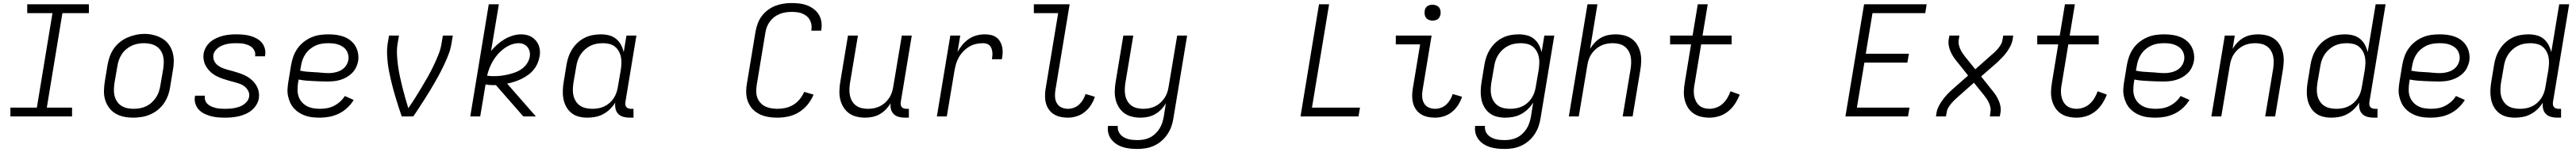

<svg xmlns="http://www.w3.org/2000/svg" viewBox="-20 -763 16840 996"><path d="M48 0V-58H221L323 -677H158V-735H561V-677H388L286 -58H451V0Z M851 8Q820 8 790.5 2Q761 -4 736 -18.5Q711 -33 693.5 -56.5Q676 -80 667.5 -108Q659 -136 659.5 -166.5Q660 -197 665 -228L683 -338Q688 -366 697.5 -393Q707 -420 723.5 -444Q740 -468 763.5 -487Q787 -506 814 -517.5Q841 -529 868.5 -535Q896 -541 924 -541Q955 -541 984.5 -533.5Q1014 -526 1039 -511.5Q1064 -497 1081.5 -474Q1099 -451 1107.5 -422.5Q1116 -394 1116 -363.5Q1116 -333 1110 -302L1092 -192Q1088 -164 1078 -137Q1068 -110 1051.5 -86Q1035 -62 1011.5 -43Q988 -24 961 -12.5Q934 -1 906 3.5Q878 8 851 8ZM852 -50Q873 -50 893.5 -53.5Q914 -57 933.5 -66Q953 -75 970 -90Q987 -105 999 -123Q1011 -141 1018 -161Q1025 -181 1028 -202L1047 -312Q1050 -333 1050.5 -354.5Q1051 -376 1046 -396Q1041 -416 1029.5 -433Q1018 -450 1001 -460.5Q984 -471 963 -475.5Q942 -480 921 -480Q900 -480 879.5 -476Q859 -472 840 -463Q821 -454 804 -439.5Q787 -425 775.5 -407Q764 -389 757 -369Q750 -349 747 -328L728 -218Q725 -197 724.5 -175.5Q724 -154 729 -134.5Q734 -115 745 -98Q756 -81 773 -70Q790 -59 810.5 -54.5Q831 -50 852 -50Z M1451 8Q1427 8 1403.5 6Q1380 4 1358 -2Q1336 -8 1315.5 -18Q1295 -28 1280 -44Q1265 -60 1257.5 -82.5Q1250 -105 1254 -128Q1254 -130 1254.5 -132Q1255 -134 1255 -136H1320Q1320 -135 1319.5 -133.5Q1319 -132 1319 -131Q1317 -116 1322.5 -102.5Q1328 -89 1339 -79.5Q1350 -70 1363.5 -64.5Q1377 -59 1391 -55.5Q1405 -52 1420.5 -51Q1436 -50 1451 -50Q1466 -50 1481.5 -51Q1497 -52 1512.5 -55Q1528 -58 1543 -63Q1558 -68 1571.5 -77Q1585 -86 1595.5 -99.5Q1606 -113 1608 -128Q1612 -148 1603.5 -165.5Q1595 -183 1580.5 -195Q1566 -207 1548 -213.5Q1530 -220 1511.5 -225Q1493 -230 1474.5 -235Q1456 -240 1437.5 -246.5Q1419 -253 1402 -261Q1385 -269 1370 -280Q1355 -291 1343 -305.5Q1331 -320 1322.5 -336.5Q1314 -353 1311 -372.5Q1308 -392 1311 -412Q1315 -434 1326.5 -454Q1338 -474 1356 -489Q1374 -504 1395 -513.5Q1416 -523 1437.5 -528.5Q1459 -534 1481 -536Q1503 -538 1524 -538Q1547 -538 1570 -536Q1593 -534 1615 -528Q1637 -522 1656.5 -511.5Q1676 -501 1690 -485Q1704 -469 1710.5 -447Q1717 -425 1713 -402Q1713 -400 1712.5 -398Q1712 -396 1712 -394H1647Q1647 -395 1647.5 -396.5Q1648 -398 1648 -399Q1650 -413 1645 -426.5Q1640 -440 1630.5 -449.5Q1621 -459 1608 -465Q1595 -471 1581.5 -474.5Q1568 -478 1553.5 -479Q1539 -480 1524 -480Q1510 -480 1495 -479Q1480 -478 1465.5 -475Q1451 -472 1436.5 -466.5Q1422 -461 1409 -452Q1396 -443 1386.5 -430Q1377 -417 1375 -403Q1372 -382 1380 -364.5Q1388 -347 1402.5 -335.5Q1417 -324 1435 -317Q1453 -310 1471.5 -305Q1490 -300 1508.5 -295Q1527 -290 1545.5 -283.5Q1564 -277 1581 -269Q1598 -261 1612.5 -250Q1627 -239 1639.5 -225Q1652 -211 1660.5 -194Q1669 -177 1672 -157.5Q1675 -138 1672 -118Q1668 -96 1655.5 -75.5Q1643 -55 1624.5 -40Q1606 -25 1584 -15.5Q1562 -6 1540 -1Q1518 4 1495.5 6Q1473 8 1451 8Z M2071 8Q2047 8 2023 5.5Q1999 3 1977 -4.5Q1955 -12 1936 -24Q1917 -36 1902 -52.5Q1887 -69 1877.5 -89.5Q1868 -110 1863 -133Q1858 -156 1859.5 -180Q1861 -204 1865 -228L1883 -338Q1888 -366 1897.5 -393Q1907 -420 1924 -444.5Q1941 -469 1965 -488Q1989 -507 2016 -518.5Q2043 -530 2071 -534Q2099 -538 2127 -538Q2153 -538 2179 -534.5Q2205 -531 2228.5 -522Q2252 -513 2271.5 -497.5Q2291 -482 2303.5 -460.5Q2316 -439 2320.5 -413.5Q2325 -388 2321 -362Q2317 -341 2307 -320.5Q2297 -300 2281 -284Q2265 -268 2245.5 -257Q2226 -246 2204.5 -239.5Q2183 -233 2161.5 -231Q2140 -229 2119 -229Q2096 -229 2072.5 -230Q2049 -231 2025.5 -232Q2002 -233 1978.5 -235Q1955 -237 1932 -242L1928 -218Q1925 -196 1925 -173.5Q1925 -151 1932 -130.5Q1939 -110 1953 -94Q1967 -78 1985.5 -68Q2004 -58 2026 -54Q2048 -50 2071 -50Q2094 -50 2117 -54Q2140 -58 2162 -69Q2184 -80 2202.5 -96.5Q2221 -113 2234 -134L2292 -108Q2275 -80 2250 -56.5Q2225 -33 2195 -18.5Q2165 -4 2133.5 2Q2102 8 2071 8ZM2129 -284Q2142 -284 2156 -286Q2170 -288 2183.5 -292Q2197 -296 2209.5 -303Q2222 -310 2232 -320.5Q2242 -331 2248.5 -344Q2255 -357 2257 -370Q2260 -387 2256.5 -403.5Q2253 -420 2244 -433.5Q2235 -447 2221.5 -456Q2208 -465 2193 -470.5Q2178 -476 2161 -478Q2144 -480 2127 -480Q2106 -480 2085 -477Q2064 -474 2044 -465Q2024 -456 2006.5 -441.5Q1989 -427 1976.5 -408.5Q1964 -390 1957 -369.5Q1950 -349 1947 -328L1942 -300Q1965 -295 1988 -293Q2011 -291 2035 -290Q2059 -289 2082 -286.5Q2105 -284 2129 -284Z M2606 0Q2596 -28 2587 -57Q2578 -86 2569 -114.5Q2560 -143 2552 -172.5Q2544 -202 2537 -231.5Q2530 -261 2524 -291Q2518 -321 2514.5 -351.5Q2511 -382 2510 -413.5Q2509 -445 2514 -477L2523 -530H2588L2579 -477Q2573 -440 2575 -403Q2577 -366 2582 -330.5Q2587 -295 2594.5 -260Q2602 -225 2610.5 -190.5Q2619 -156 2629 -121.5Q2639 -87 2649 -54Q2672 -87 2693.5 -121Q2715 -155 2735.5 -189.5Q2756 -224 2776 -259Q2796 -294 2813 -330Q2830 -366 2845 -402.5Q2860 -439 2866 -477L2875 -530H2940L2931 -477Q2926 -445 2914.5 -413.5Q2903 -382 2889 -351.5Q2875 -321 2859.5 -291Q2844 -261 2827 -231.5Q2810 -202 2792.5 -172.5Q2775 -143 2756.5 -114.5Q2738 -86 2719.5 -57Q2701 -28 2681 0Z M3054 0 3175 -735H3241L3190 -429Q3209 -452 3231.5 -472Q3254 -492 3279 -506.5Q3304 -521 3331.5 -529.5Q3359 -538 3388 -538Q3406 -538 3424 -533.5Q3442 -529 3456.5 -520Q3471 -511 3482.5 -497.5Q3494 -484 3500.5 -468Q3507 -452 3509 -433.5Q3511 -415 3508 -397Q3504 -373 3494.5 -350Q3485 -327 3469 -307Q3453 -287 3432 -272Q3411 -257 3388.5 -246Q3366 -235 3342.5 -227.5Q3319 -220 3295 -215L3483 0H3401L3221 -206Q3218 -205 3214.5 -205Q3211 -205 3208 -205Q3194 -205 3180.5 -206Q3167 -207 3154 -210L3119 0ZM3212 -264Q3235 -264 3258 -267Q3281 -270 3304 -275.5Q3327 -281 3349.5 -289.5Q3372 -298 3392 -312.5Q3412 -327 3425.5 -348Q3439 -369 3443 -392Q3446 -409 3442 -425.5Q3438 -442 3428 -454.5Q3418 -467 3403 -473.5Q3388 -480 3371 -480Q3345 -480 3320 -470Q3295 -460 3273.5 -444Q3252 -428 3234 -407.5Q3216 -387 3202.5 -364Q3189 -341 3179.5 -317Q3170 -293 3164 -267Q3176 -265 3188 -264.5Q3200 -264 3212 -264Z M3819 8Q3790 8 3763 1Q3736 -6 3715 -23Q3694 -40 3681 -64Q3668 -88 3663 -115Q3658 -142 3659 -170.5Q3660 -199 3665 -228L3683 -338Q3687 -364 3696 -390Q3705 -416 3720 -440Q3735 -464 3756 -483.5Q3777 -503 3802 -515.5Q3827 -528 3854 -533Q3881 -538 3907 -538Q3935 -538 3961 -531.5Q3987 -525 4007 -508.5Q4027 -492 4039 -469.5Q4051 -447 4057 -421L4075 -530H4140L4068 -94Q4067 -85 4068 -76.5Q4069 -68 4074.5 -61.5Q4080 -55 4088 -52.5Q4096 -50 4105 -50H4121V8H4095Q4074 8 4054.5 2.5Q4035 -3 4021.5 -16.5Q4008 -30 4003.5 -50.5Q3999 -71 4002 -91Q3988 -68 3967.5 -48Q3947 -28 3922.5 -15Q3898 -2 3871.5 3Q3845 8 3819 8ZM3852 -50Q3852 -50 3852 -50Q3852 -50 3852 -50Q3872 -50 3891.5 -53.5Q3911 -57 3929.5 -65.5Q3948 -74 3964 -88Q3980 -102 3991.5 -119.5Q4003 -137 4009.5 -156Q4016 -175 4019 -195L4038 -305Q4041 -326 4042 -347.5Q4043 -369 4039 -389Q4035 -409 4025 -427Q4015 -445 3999.5 -457.5Q3984 -470 3963.5 -475Q3943 -480 3922 -480Q3901 -480 3880.5 -476.5Q3860 -473 3840.5 -463.5Q3821 -454 3804.5 -439.5Q3788 -425 3776 -407Q3764 -389 3757 -369Q3750 -349 3747 -328L3728 -218Q3725 -197 3724.5 -175.5Q3724 -154 3729 -134.5Q3734 -115 3745 -98Q3756 -81 3772.5 -70Q3789 -59 3810 -54.5Q3831 -50 3852 -50Z M5063 8Q5040 8 5017.5 5.5Q4995 3 4973.5 -3.5Q4952 -10 4933.5 -21Q4915 -32 4900.5 -47Q4886 -62 4876 -81.5Q4866 -101 4861.5 -122.5Q4857 -144 4857.5 -167Q4858 -190 4862 -213L4919 -558Q4924 -584 4933.5 -610Q4943 -636 4960 -658.5Q4977 -681 5000 -698Q5023 -715 5049 -725Q5075 -735 5101.5 -739Q5128 -743 5154 -743Q5180 -743 5206 -740Q5232 -737 5255.5 -728Q5279 -719 5299 -704Q5319 -689 5332 -668Q5345 -647 5349 -621.5Q5353 -596 5349 -570Q5349 -568 5348.5 -566Q5348 -564 5347 -562H5283Q5283 -563 5283.5 -564.5Q5284 -566 5284 -567Q5287 -585 5284 -602Q5281 -619 5273 -633.5Q5265 -648 5251.5 -658.5Q5238 -669 5222.5 -675Q5207 -681 5189.5 -683Q5172 -685 5154 -685Q5135 -685 5115.5 -682Q5096 -679 5077 -671.5Q5058 -664 5041.5 -651.5Q5025 -639 5012.5 -622Q5000 -605 4993 -586.5Q4986 -568 4983 -548L4926 -203Q4923 -183 4923.5 -161.5Q4924 -140 4931 -121.5Q4938 -103 4951.5 -88.5Q4965 -74 4982.5 -65.5Q5000 -57 5021 -53.5Q5042 -50 5063 -50Q5089 -50 5115.5 -56Q5142 -62 5166 -76.5Q5190 -91 5208 -113.5Q5226 -136 5237 -161L5298 -143Q5284 -108 5259.5 -78Q5235 -48 5203 -28Q5171 -8 5134.5 0Q5098 8 5063 8Z M5635 8Q5606 8 5578 1Q5550 -6 5528.5 -22Q5507 -38 5492.5 -62Q5478 -86 5472 -113Q5466 -140 5467 -169.5Q5468 -199 5473 -228L5523 -530H5588L5536 -218Q5533 -198 5532.5 -177Q5532 -156 5536 -136.5Q5540 -117 5550 -100Q5560 -83 5575.5 -71.5Q5591 -60 5611 -55Q5631 -50 5652 -50Q5652 -50 5652.5 -50Q5653 -50 5653 -50Q5672 -50 5691.5 -53.5Q5711 -57 5730 -66Q5749 -75 5764.5 -89Q5780 -103 5791.5 -120Q5803 -137 5809.5 -156Q5816 -175 5819 -195L5875 -530H5940L5868 -94Q5867 -85 5868 -76.5Q5869 -68 5874.5 -61.5Q5880 -55 5888 -52.5Q5896 -50 5905 -50H5921V8H5895Q5875 8 5855.5 3Q5836 -2 5822.5 -15Q5809 -28 5804 -47.5Q5799 -67 5802 -87Q5789 -65 5770.5 -46Q5752 -27 5730 -14.5Q5708 -2 5683.5 3Q5659 8 5635 8Z M6104 0 6192 -530H6257L6239 -422Q6252 -447 6270.5 -469Q6289 -491 6312 -507Q6335 -523 6362 -530.5Q6389 -538 6416 -538Q6436 -538 6456 -534Q6476 -530 6491.5 -519Q6507 -508 6517 -491Q6527 -474 6531 -455Q6535 -436 6534 -415.5Q6533 -395 6529 -375H6464Q6466 -387 6467 -399Q6468 -411 6466.5 -423Q6465 -435 6461 -446Q6457 -457 6449 -465Q6441 -473 6429.5 -476.5Q6418 -480 6406 -480Q6383 -480 6360 -475Q6337 -470 6316 -457.5Q6295 -445 6277.5 -427Q6260 -409 6248 -388Q6236 -367 6229.5 -344.5Q6223 -322 6219 -299L6169 0Z M6961 8Q6936 8 6912.5 3Q6889 -2 6869.5 -14Q6850 -26 6836.5 -45Q6823 -64 6817 -86.5Q6811 -109 6811 -133.5Q6811 -158 6815 -182L6897 -677H6738V-735H6972L6879 -173Q6875 -150 6876.5 -127.5Q6878 -105 6888.5 -86.5Q6899 -68 6918.5 -59Q6938 -50 6961 -50Q6980 -50 6999.5 -57Q7019 -64 7034 -78Q7049 -92 7059.5 -110Q7070 -128 7076 -147L7137 -129Q7128 -101 7111.5 -75Q7095 -49 7071 -29.5Q7047 -10 7018 -1Q6989 8 6961 8Z M7415 213Q7391 213 7367 210.5Q7343 208 7320.5 201Q7298 194 7278.5 181.5Q7259 169 7245 151Q7231 133 7225 109.5Q7219 86 7223 62H7287Q7285 78 7289.5 92.5Q7294 107 7303.5 118Q7313 129 7326 136.5Q7339 144 7353.5 148Q7368 152 7384 153.5Q7400 155 7415 155Q7435 155 7455.5 151.5Q7476 148 7495.5 138.5Q7515 129 7531 114Q7547 99 7558.5 81Q7570 63 7576.5 43.5Q7583 24 7587 3L7601 -87Q7589 -65 7570.5 -46Q7552 -27 7530 -14.5Q7508 -2 7483.5 3Q7459 8 7435 8Q7406 8 7378 1Q7350 -6 7328.5 -22Q7307 -38 7292.5 -62Q7278 -86 7272 -113Q7266 -140 7267 -169.5Q7268 -199 7273 -228L7323 -530H7388L7336 -218Q7333 -198 7332.5 -177Q7332 -156 7336 -136.5Q7340 -117 7350 -100Q7360 -83 7375.5 -71.5Q7391 -60 7411 -55Q7431 -50 7452 -50Q7452 -50 7452.5 -50Q7453 -50 7453 -50Q7472 -50 7491.5 -53.5Q7511 -57 7530 -66Q7549 -75 7564.5 -89Q7580 -103 7591.5 -120Q7603 -137 7609.5 -156Q7616 -175 7619 -195L7675 -530H7740L7650 13Q7646 40 7636.5 66.5Q7627 93 7611 117Q7595 141 7572.5 160.5Q7550 180 7523.5 192Q7497 204 7469.5 208.5Q7442 213 7415 213Z M8481 0 8602 -735H8668L8556 -58H8870L8860 0Z M9361 8Q9336 8 9312.5 3Q9289 -2 9269.5 -14Q9250 -26 9236.5 -45Q9223 -64 9217 -86.5Q9211 -109 9211 -133.5Q9211 -158 9215 -182L9263 -472H9104V-530H9338L9279 -173Q9275 -150 9276.5 -127.5Q9278 -105 9288.5 -86.5Q9299 -68 9318.5 -59Q9338 -50 9361 -50Q9380 -50 9399.5 -57Q9419 -64 9434 -78Q9449 -92 9459.5 -110Q9470 -128 9476 -147L9537 -129Q9528 -101 9511.5 -75Q9495 -49 9471 -29.5Q9447 -10 9418 -1Q9389 8 9361 8ZM9344 -628Q9332 -628 9320.5 -632.5Q9309 -637 9302 -646Q9295 -655 9293 -667.5Q9291 -680 9293 -693Q9294 -701 9298.5 -709.5Q9303 -718 9310.5 -723Q9318 -728 9327 -730Q9336 -732 9344 -732Q9357 -732 9368.5 -727.5Q9380 -723 9387 -714Q9394 -705 9396 -692.5Q9398 -680 9396 -667Q9394 -659 9389.5 -650.5Q9385 -642 9377.5 -637Q9370 -632 9361.5 -630Q9353 -628 9344 -628Z M9815 213Q9791 213 9767 210.5Q9743 208 9720.5 201Q9698 194 9678.5 181.5Q9659 169 9645 151Q9631 133 9625 109.5Q9619 86 9623 62H9687Q9685 78 9689.5 92.5Q9694 107 9703.5 118Q9713 129 9726 136.5Q9739 144 9753.5 148Q9768 152 9784 153.5Q9800 155 9815 155Q9835 155 9855.5 151.5Q9876 148 9895.5 138.5Q9915 129 9931 114Q9947 99 9958.5 81Q9970 63 9976.5 43.5Q9983 24 9987 3L10002 -91Q9988 -68 9967.5 -48Q9947 -28 9922.5 -15Q9898 -2 9871.5 3Q9845 8 9819 8Q9790 8 9763 1Q9736 -6 9715 -23Q9694 -40 9681 -64Q9668 -88 9663 -115Q9658 -142 9659 -170.5Q9660 -199 9665 -228L9683 -338Q9687 -364 9696 -390Q9705 -416 9720 -440Q9735 -464 9756 -483.5Q9777 -503 9802 -515.5Q9827 -528 9854 -533Q9881 -538 9907 -538Q9935 -538 9961 -531.5Q9987 -525 10007 -508.5Q10027 -492 10039 -469.5Q10051 -447 10057 -421L10075 -530H10140L10050 13Q10046 40 10036.5 66.5Q10027 93 10011 117Q9995 141 9972.5 160.5Q9950 180 9923.5 192Q9897 204 9869.5 208.5Q9842 213 9815 213ZM9852 -50Q9852 -50 9852 -50Q9852 -50 9852 -50Q9872 -50 9891.5 -53.5Q9911 -57 9929.5 -65.5Q9948 -74 9964 -88Q9980 -102 9991.5 -119.5Q10003 -137 10009.5 -156Q10016 -175 10019 -195L10038 -305Q10041 -326 10042 -347.5Q10043 -369 10039 -389Q10035 -409 10025 -427Q10015 -445 9999.5 -457.5Q9984 -470 9963.5 -475Q9943 -480 9922 -480Q9901 -480 9880.5 -476.5Q9860 -473 9840.5 -463.5Q9821 -454 9804.5 -439.5Q9788 -425 9776 -407Q9764 -389 9757 -369Q9750 -349 9747 -328L9728 -218Q9725 -197 9724.5 -175.5Q9724 -154 9729 -134.5Q9734 -115 9745 -98Q9756 -81 9772.5 -70Q9789 -59 9810 -54.5Q9831 -50 9852 -50Z M10235 0 10357 -735H10422L10374 -443Q10387 -465 10405 -484Q10423 -503 10445 -515.5Q10467 -528 10491.5 -533Q10516 -538 10540 -538Q10569 -538 10597 -531Q10625 -524 10647 -508Q10669 -492 10683 -468Q10697 -444 10703 -417Q10709 -390 10708 -360.5Q10707 -331 10702 -302L10652 0H10587L10639 -312Q10642 -332 10642.5 -353Q10643 -374 10639 -393.5Q10635 -413 10625 -430Q10615 -447 10599.5 -458.5Q10584 -470 10564 -475Q10544 -480 10523 -480Q10523 -480 10523 -480Q10523 -480 10523 -480Q10503 -480 10483.5 -476.5Q10464 -473 10445.5 -464Q10427 -455 10411 -441Q10395 -427 10383.5 -410Q10372 -393 10365.5 -374Q10359 -355 10356 -335L10300 0Z M11154 8Q11126 8 11098.5 1.5Q11071 -5 11049 -20.5Q11027 -36 11013 -59Q10999 -82 10992.5 -108.5Q10986 -135 10987 -164Q10988 -193 10993 -222L11034 -472H10897V-530H11044L11078 -735H11143L11109 -530H11299V-472H11100L11057 -212Q11053 -193 11052 -174Q11051 -155 11054 -136.5Q11057 -118 11065 -101.5Q11073 -85 11086 -73Q11099 -61 11117 -55.5Q11135 -50 11154 -50Q11177 -50 11200 -58.5Q11223 -67 11241 -83.5Q11259 -100 11271.5 -121.5Q11284 -143 11292 -165L11352 -143Q11340 -112 11321.5 -83.5Q11303 -55 11276.5 -33.5Q11250 -12 11218 -2Q11186 8 11154 8Z M12043 0 12165 -735H12574L12565 -677H12220L12176 -411H12458L12448 -353H12167L12118 -58H12462L12452 0Z M12635 0 12639 -27Q12643 -48 12654 -69Q12665 -90 12679 -109Q12693 -128 12709 -145Q12725 -162 12743 -178L12845 -268L12775 -356Q12762 -371 12751 -387.5Q12740 -404 12731.5 -422.5Q12723 -441 12719 -461.5Q12715 -482 12718 -504L12723 -530H12788L12784 -504Q12781 -487 12784 -472Q12787 -457 12793 -443Q12799 -429 12807.5 -416.5Q12816 -404 12825 -392L12892 -309L12990 -396Q13003 -407 13016 -419Q13029 -431 13040 -444Q13051 -457 13059.5 -472Q13068 -487 13070 -504L13075 -530H13140L13136 -504Q13132 -482 13121.5 -461Q13111 -440 13097 -421Q13083 -402 13066.5 -385Q13050 -368 13033 -352L12930 -262L13000 -174Q13013 -159 13024 -142.5Q13035 -126 13043.5 -107.5Q13052 -89 13056 -68.5Q13060 -48 13057 -27L13052 0H12987L12991 -27Q12994 -43 12991 -58Q12988 -73 12982 -87Q12976 -101 12967.5 -113.5Q12959 -126 12950 -138L12883 -221L12785 -134Q12772 -123 12759.5 -111Q12747 -99 12736 -86Q12725 -73 12716 -58Q12707 -43 12705 -27L12700 0Z M13554 8Q13526 8 13498.5 1.5Q13471 -5 13449 -20.5Q13427 -36 13413 -59Q13399 -82 13392.5 -108.5Q13386 -135 13387 -164Q13388 -193 13393 -222L13434 -472H13297V-530H13444L13478 -735H13543L13509 -530H13699V-472H13500L13457 -212Q13453 -193 13452 -174Q13451 -155 13454 -136.5Q13457 -118 13465 -101.5Q13473 -85 13486 -73Q13499 -61 13517 -55.5Q13535 -50 13554 -50Q13577 -50 13600 -58.5Q13623 -67 13641 -83.5Q13659 -100 13671.5 -121.5Q13684 -143 13692 -165L13752 -143Q13740 -112 13721.5 -83.5Q13703 -55 13676.5 -33.5Q13650 -12 13618 -2Q13586 8 13554 8Z M14071 8Q14047 8 14023 5.5Q13999 3 13977 -4.5Q13955 -12 13936 -24Q13917 -36 13902 -52.5Q13887 -69 13877.5 -89.5Q13868 -110 13863 -133Q13858 -156 13859.5 -180Q13861 -204 13865 -228L13883 -338Q13888 -366 13897.5 -393Q13907 -420 13924 -444.5Q13941 -469 13965 -488Q13989 -507 14016 -518.5Q14043 -530 14071 -534Q14099 -538 14127 -538Q14153 -538 14179 -534.5Q14205 -531 14228.5 -522Q14252 -513 14271.5 -497.5Q14291 -482 14303.5 -460.5Q14316 -439 14320.5 -413.5Q14325 -388 14321 -362Q14317 -341 14307 -320.5Q14297 -300 14281 -284Q14265 -268 14245.5 -257Q14226 -246 14204.5 -239.5Q14183 -233 14161.5 -231Q14140 -229 14119 -229Q14096 -229 14072.5 -230Q14049 -231 14025.5 -232Q14002 -233 13978.5 -235Q13955 -237 13932 -242L13928 -218Q13925 -196 13925 -173.5Q13925 -151 13932 -130.5Q13939 -110 13953 -94Q13967 -78 13985.5 -68Q14004 -58 14026 -54Q14048 -50 14071 -50Q14094 -50 14117 -54Q14140 -58 14162 -69Q14184 -80 14202.5 -96.5Q14221 -113 14234 -134L14292 -108Q14275 -80 14250 -56.5Q14225 -33 14195 -18.5Q14165 -4 14133.5 2Q14102 8 14071 8ZM14129 -284Q14142 -284 14156 -286Q14170 -288 14183.5 -292Q14197 -296 14209.5 -303Q14222 -310 14232 -320.5Q14242 -331 14248.5 -344Q14255 -357 14257 -370Q14260 -387 14256.5 -403.5Q14253 -420 14244 -433.5Q14235 -447 14221.5 -456Q14208 -465 14193 -470.5Q14178 -476 14161 -478Q14144 -480 14127 -480Q14106 -480 14085 -477Q14064 -474 14044 -465Q14024 -456 14006.5 -441.5Q13989 -427 13976.5 -408.5Q13964 -390 13957 -369.5Q13950 -349 13947 -328L13942 -300Q13965 -295 13988 -293Q14011 -291 14035 -290Q14059 -289 14082 -286.5Q14105 -284 14129 -284Z M14435 0 14523 -530H14588L14574 -443Q14587 -465 14605 -484Q14623 -503 14645 -515.5Q14667 -528 14691.5 -533Q14716 -538 14740 -538Q14769 -538 14797 -531Q14825 -524 14847 -508Q14869 -492 14883 -468Q14897 -444 14903 -417Q14909 -390 14908 -360.5Q14907 -331 14902 -302L14852 0H14787L14839 -312Q14842 -332 14842.5 -353Q14843 -374 14839 -393.5Q14835 -413 14825 -430Q14815 -447 14799.5 -458.5Q14784 -470 14764 -475Q14744 -480 14723 -480Q14723 -480 14723 -480Q14723 -480 14723 -480Q14703 -480 14683.5 -476.5Q14664 -473 14645.5 -464Q14627 -455 14611 -441Q14595 -427 14583.5 -410Q14572 -393 14565.5 -374Q14559 -355 14556 -335L14500 0Z M15219 8Q15190 8 15163 1Q15136 -6 15115 -23Q15094 -40 15081 -64Q15068 -88 15063 -115Q15058 -142 15059 -170.5Q15060 -199 15065 -228L15083 -338Q15087 -364 15096 -390Q15105 -416 15120 -440Q15135 -464 15156 -483.5Q15177 -503 15202 -515.5Q15227 -528 15254 -533Q15281 -538 15307 -538Q15335 -538 15361 -531.5Q15387 -525 15407 -508.5Q15427 -492 15439 -469Q15451 -446 15457 -421L15509 -735H15574L15468 -94Q15467 -85 15468 -76.5Q15469 -68 15474.5 -61.5Q15480 -55 15488 -52.5Q15496 -50 15505 -50H15521V8H15495Q15474 8 15454.5 2.5Q15435 -3 15421.5 -16.5Q15408 -30 15403.5 -50.5Q15399 -71 15402 -91Q15388 -68 15367.5 -48Q15347 -28 15322.5 -15Q15298 -2 15271.5 3Q15245 8 15219 8ZM15252 -50Q15252 -50 15252 -50Q15252 -50 15252 -50Q15272 -50 15291.5 -53.5Q15311 -57 15329.5 -65.5Q15348 -74 15364 -88Q15380 -102 15391.5 -119.5Q15403 -137 15409.5 -156Q15416 -175 15419 -195L15438 -305Q15441 -326 15442 -347.5Q15443 -369 15439 -389Q15435 -409 15425 -427Q15415 -445 15399.5 -457.5Q15384 -470 15363.5 -475Q15343 -480 15322 -480Q15301 -480 15280.5 -476.5Q15260 -473 15240.5 -463.5Q15221 -454 15204.5 -439.5Q15188 -425 15176 -407Q15164 -389 15157 -369Q15150 -349 15147 -328L15128 -218Q15125 -197 15124.5 -175.5Q15124 -154 15129 -134.5Q15134 -115 15145 -98Q15156 -81 15172.5 -70Q15189 -59 15210 -54.5Q15231 -50 15252 -50Z M15871 8Q15847 8 15823 5.5Q15799 3 15777 -4.5Q15755 -12 15736 -24Q15717 -36 15702 -52.5Q15687 -69 15677.5 -89.5Q15668 -110 15663 -133Q15658 -156 15659.5 -180Q15661 -204 15665 -228L15683 -338Q15688 -366 15697.5 -393Q15707 -420 15724 -444.5Q15741 -469 15765 -488Q15789 -507 15816 -518.5Q15843 -530 15871 -534Q15899 -538 15927 -538Q15953 -538 15979 -534.5Q16005 -531 16028.5 -522Q16052 -513 16071.5 -497.5Q16091 -482 16103.5 -460.5Q16116 -439 16120.5 -413.5Q16125 -388 16121 -362Q16117 -341 16107 -320.5Q16097 -300 16081 -284Q16065 -268 16045.5 -257Q16026 -246 16004.5 -239.5Q15983 -233 15961.5 -231Q15940 -229 15919 -229Q15896 -229 15872.5 -230Q15849 -231 15825.5 -232Q15802 -233 15778.5 -235Q15755 -237 15732 -242L15728 -218Q15725 -196 15725 -173.5Q15725 -151 15732 -130.5Q15739 -110 15753 -94Q15767 -78 15785.5 -68Q15804 -58 15826 -54Q15848 -50 15871 -50Q15894 -50 15917 -54Q15940 -58 15962 -69Q15984 -80 16002.5 -96.5Q16021 -113 16034 -134L16092 -108Q16075 -80 16050 -56.5Q16025 -33 15995 -18.5Q15965 -4 15933.5 2Q15902 8 15871 8ZM15929 -284Q15942 -284 15956 -286Q15970 -288 15983.5 -292Q15997 -296 16009.5 -303Q16022 -310 16032 -320.5Q16042 -331 16048.5 -344Q16055 -357 16057 -370Q16060 -387 16056.5 -403.5Q16053 -420 16044 -433.5Q16035 -447 16021.5 -456Q16008 -465 15993 -470.5Q15978 -476 15961 -478Q15944 -480 15927 -480Q15906 -480 15885 -477Q15864 -474 15844 -465Q15824 -456 15806.5 -441.5Q15789 -427 15776.5 -408.5Q15764 -390 15757 -369.5Q15750 -349 15747 -328L15742 -300Q15765 -295 15788 -293Q15811 -291 15835 -290Q15859 -289 15882 -286.5Q15905 -284 15929 -284Z M16419 8Q16390 8 16363 1Q16336 -6 16315 -23Q16294 -40 16281 -64Q16268 -88 16263 -115Q16258 -142 16259 -170.5Q16260 -199 16265 -228L16283 -338Q16287 -364 16296 -390Q16305 -416 16320 -440Q16335 -464 16356 -483.5Q16377 -503 16402 -515.5Q16427 -528 16454 -533Q16481 -538 16507 -538Q16535 -538 16561 -531.5Q16587 -525 16607 -508.5Q16627 -492 16639 -469Q16651 -446 16657 -421L16709 -735H16774L16668 -94Q16667 -85 16668 -76.5Q16669 -68 16674.5 -61.5Q16680 -55 16688 -52.5Q16696 -50 16705 -50H16721V8H16695Q16674 8 16654.5 2.5Q16635 -3 16621.5 -16.5Q16608 -30 16603.5 -50.5Q16599 -71 16602 -91Q16588 -68 16567.5 -48Q16547 -28 16522.5 -15Q16498 -2 16471.5 3Q16445 8 16419 8ZM16452 -50Q16452 -50 16452 -50Q16452 -50 16452 -50Q16472 -50 16491.5 -53.5Q16511 -57 16529.5 -65.5Q16548 -74 16564 -88Q16580 -102 16591.5 -119.5Q16603 -137 16609.5 -156Q16616 -175 16619 -195L16638 -305Q16641 -326 16642 -347.5Q16643 -369 16639 -389Q16635 -409 16625 -427Q16615 -445 16599.5 -457.5Q16584 -470 16563.5 -475Q16543 -480 16522 -480Q16501 -480 16480.5 -476.5Q16460 -473 16440.5 -463.5Q16421 -454 16404.5 -439.5Q16388 -425 16376 -407Q16364 -389 16357 -369Q16350 -349 16347 -328L16328 -218Q16325 -197 16324.5 -175.5Q16324 -154 16329 -134.5Q16334 -115 16345 -98Q16356 -81 16372.5 -70Q16389 -59 16410 -54.5Q16431 -50 16452 -50Z"/></svg>

Font: Iosevka Curly Light Extended
Style: Italic
Weight: 300
Width: 7
Italic angle: -9°
Monospace: yes
Designer: Belleve Invis
Foundry: Belleve Invis
Version: Version 11.1.0; ttfautohint (v1.8.3)